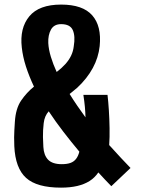

<svg xmlns="http://www.w3.org/2000/svg" viewBox="-20 -830 647 859"><path d="M253 9.5Q145 9.5 96.8 -34Q48.5 -77.5 44 -176Q43 -200 43.2 -215.8Q43.5 -231.5 44.2 -246.8Q45 -262 46.5 -284.5Q50 -344 74.5 -380Q99 -416 132 -442.5Q110.5 -488 96.2 -532Q82 -576 77.5 -617.5Q67.5 -704 111 -756.8Q154.5 -809.5 253.5 -809.5Q350.5 -809.5 392.8 -761.2Q435 -713 426 -624Q420.5 -572.5 395.2 -525.8Q370 -479 325.5 -437.5Q318 -431 309.2 -424Q300.5 -417 291.5 -409.5Q307.5 -383.5 325.8 -356.8Q344 -330 362.5 -305Q362 -326.5 359.8 -351.5Q357.5 -376.5 353 -405.5H461Q464.5 -376.5 467 -337.2Q469.5 -298 470.2 -257Q471 -216 468.5 -181Q496.5 -149.5 521.2 -123.5Q546 -97.5 564 -78.5L478 3Q463.5 -12 449 -27.2Q434.5 -42.5 420 -58.5Q404 -35 380.8 -20.2Q357.5 -5.5 325.8 2Q294 9.5 253 9.5ZM256.5 -95.5Q279.5 -95.5 295 -101Q310.5 -106.5 320.2 -119Q330 -131.5 335 -151.5Q298.5 -195 263.5 -240.5Q228.5 -286 198 -332Q189 -322 183.2 -309Q177.5 -296 175.5 -279Q173.5 -261.5 172.8 -247.8Q172 -234 172.2 -217Q172.5 -200 174 -172.5Q176 -135.5 195.2 -115.5Q214.5 -95.5 256.5 -95.5ZM233.5 -508Q256 -525 272.2 -543Q288.5 -561 298 -580.8Q307.5 -600.5 310 -623Q317.5 -668 305.8 -695Q294 -722 253.5 -722Q221.5 -722 208 -697.5Q194.5 -673 196 -637.5Q197.5 -609 207.5 -576Q217.5 -543 233.5 -508Z"/></svg>

Font: Big Shoulders Text Thin ExtraBold
Style: Regular
Weight: 800
Version: Version 2.002